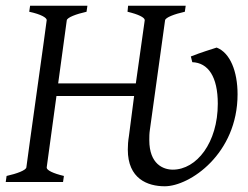

<svg xmlns="http://www.w3.org/2000/svg" viewBox="-20 -635 866 670"><path d="M555 15C642 15 809 -98 809 -306C809 -386 783 -451 736 -469C721 -464 681 -452 646 -438L651 -418C706 -416 740 -368 740 -273C740 -137 666 -43 583 -43C550 -43 501 -62 501 -146C501 -157 501 -169 503 -182L556 -564C557 -574 589 -586 625 -594L628 -615H427L425 -594C463 -585 485 -574 485 -565V-564L454 -344H183L213 -564C214 -574 246 -586 282 -594L285 -615H85L82 -594C124 -585 143 -573 143 -565C143 -559 75 -78 72 -51C71 -41 39 -29 3 -21L0 0H200L203 -21C165 -30 143 -41 143 -50V-51L177 -300H448L430 -161C427 -143 426 -127 426 -113C426 -11 495 15 555 15Z"/></svg>

Font: Temporarium
Style: Italic
Weight: 400
Italic angle: -7°
Version: Version 1.1